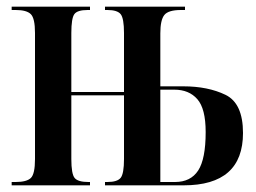

<svg xmlns="http://www.w3.org/2000/svg" viewBox="-20 -556 769 576"><path d="M15 0H250V-10H245Q214 -10 204 -22Q194 -34 194 -79V-270H352V-79Q352 -35 342 -22.5Q332 -10 302 -10H295V0H531Q709 0 709 -157Q709 -246 656.5 -271.5Q604 -297 530 -297H461V-456Q461 -496 473 -511Q485 -526 523 -526H535V-536H295V-526H302Q332 -526 342 -513.5Q352 -501 352 -457V-280H194V-457Q194 -501 203 -513.5Q212 -526 243 -526H250V-536H15V-526H27Q60 -526 72.5 -513.5Q85 -501 85 -457V-79Q85 -34 72.5 -22Q60 -10 27 -10H15ZM461 -10V-287H503Q547 -287 572 -258.5Q597 -230 597 -160Q597 -79 574.5 -44.5Q552 -10 505 -10Z"/></svg>

Font: Noto Serif Display Condensed Semi
Style: Regular
Weight: 600
Width: 3
Designer: Monotype Design Team
Foundry: Monotype Imaging Inc.
Version: Version 1.900